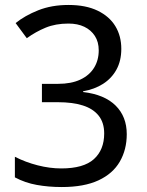

<svg xmlns="http://www.w3.org/2000/svg" viewBox="-20 -744 591 774"><path d="M229 10Q176 10 128.5 1.5Q81 -7 40 -29V-112Q83 -90 132 -77.5Q181 -65 227 -65Q317 -65 358.5 -102.5Q400 -140 400 -206Q400 -250 377.5 -278Q355 -306 313.5 -319Q272 -332 214 -332H149V-406H214Q267 -406 303.5 -423Q340 -440 359 -470.5Q378 -501 378 -541Q378 -575 362.5 -599Q347 -623 320 -636Q293 -649 256 -649Q204 -649 164 -632.5Q124 -616 88 -590L43 -651Q80 -681 134 -702.5Q188 -724 256 -724Q326 -724 373.5 -701Q421 -678 445 -638.5Q469 -599 469 -547Q469 -499 449.5 -463.5Q430 -428 395.5 -406Q361 -384 315 -376V-373Q401 -363 446 -318.5Q491 -274 491 -203Q491 -141 463 -92.5Q435 -44 377 -17Q319 10 229 10Z"/></svg>

Font: telugu115
Style: Regular
Weight: 400
Designer: Jelle Bosma - Monotype Design Team
Foundry: Monotype Imaging Inc.
Version: Version 2.003